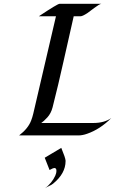

<svg xmlns="http://www.w3.org/2000/svg" viewBox="-20 -723 614 1025"><path d="M187.5 -636.2Q287.1 -702.6 297.9 -702.6H520.5Q509.8 -700.7 482.9 -680.2Q456.1 -659.7 445.3 -652.3Q420.4 -636.2 410.2 -636.2H373.5Q345.7 -515.1 318.6 -393.1Q291.5 -271 260.7 -149.9Q252.4 -117.7 232.7 -96.2Q212.9 -74.7 200.2 -66.4H478Q536.6 -66.4 574.2 -92.8Q514.2 -32.7 444.8 -8.8Q420.4 0 397.9 0H82Q130.4 -37.1 146.5 -80.1Q152.8 -96.2 157.7 -116.7L278.8 -636.2ZM307.1 66.4Q329.1 119.1 330.1 134.8V136.7Q330.1 203.1 263.7 257.3Q253.9 265.1 242.2 269.8Q230.5 274.4 220.7 282.2Q257.8 252.9 274.9 215.3Q281.2 202.1 281.2 188Q281.2 173.8 269.5 173.8Q264.2 173.8 244.6 184.6L218.8 119.1Z"/></svg>

Font: Fondamento
Style: Italic
Weight: 400
Italic angle: -12°
Version: Version 1.000